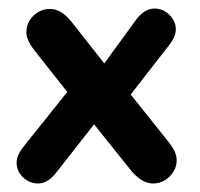

<svg xmlns="http://www.w3.org/2000/svg" viewBox="-20 -423 469 451"><path d="M138 -207 38 -82Q19 -59 19 -41Q19 -21 34 -6.5Q49 8 70 8Q93 8 114 -20L201 -131L289 -21Q314 8 339 8Q362 8 378.5 -8.5Q395 -25 395 -47Q395 -67 374 -92L287 -201L375 -314Q393 -336 393 -354Q393 -373 378 -388Q363 -403 343 -403Q318 -403 297 -373L225 -274L147 -373Q123 -402 98 -402Q75 -402 58.5 -386Q42 -370 42 -347Q42 -328 63 -302Z"/></svg>

Font: Beiruti
Style: Bold
Weight: 700
Designer: Arlette Boutros
Foundry: Boutros
Version: Version 1.41